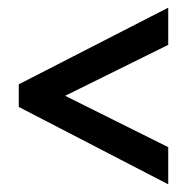

<svg xmlns="http://www.w3.org/2000/svg" viewBox="-20 -607 490 501"><path d="M419 -126V-223L150 -357L419 -490V-587L29 -387V-328Z"/></svg>

Font: Noto Sans UI Condensed Medium
Style: Italic
Weight: 500
Width: 3
Italic angle: -12°
Designer: Monotype Design Team
Foundry: Monotype Imaging Inc.
Version: Version 1.901